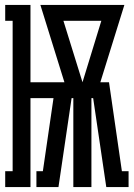

<svg xmlns="http://www.w3.org/2000/svg" viewBox="-20 -755 540 775"><path d="M1 0V-64H31V-671H1V-735H103V-423H240L143 -735H482L385 -423H420L472 -64H499V0H409L356 -359H349V0H276V-359H269L216 0H127V-64H153L196 -359H103V0ZM313 -423 389 -671H236Z"/></svg>

Font: Iosevka Curly Slab Semibold
Style: Regular
Weight: 600
Monospace: yes
Designer: Belleve Invis
Foundry: Belleve Invis
Version: Version 22.1.2; ttfautohint (v1.8.4)